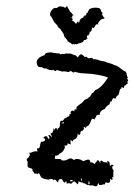

<svg xmlns="http://www.w3.org/2000/svg" viewBox="-20 -683 478 686"><path d="M76 -115 82 -121Q90 -130 84 -137Q89 -137 92 -138L99 -141Q108 -144 114 -141Q114 -143 112 -153Q121 -151 123 -161L124 -169Q126 -175 127 -177Q131 -176 134 -177Q139 -179 140 -181Q142 -183 141 -186Q140 -188 135 -190Q136 -194 141 -196Q144 -197 149 -195Q149 -190 155 -186Q157 -190 157 -191L155 -195Q152 -199 154 -201Q157 -201 160 -198L162 -196L165 -193V-197L163 -200Q160 -203 161 -206Q162 -208 163 -207H165Q168 -209 170 -215L171 -220L172 -226L174 -221L176 -217Q175 -224 179 -225Q181 -226 182.5 -224Q184 -222 185 -218Q187 -220 186 -221V-224Q194 -226 194 -236V-245Q196 -251 199 -252Q204 -249 208 -256L211 -260Q215 -262 217 -262Q218 -265 222 -266L225 -267L228 -270Q226 -276 234 -276Q230 -281 235 -286Q240 -290 245 -285L246 -289L247 -293Q248 -292 254 -292Q251 -298 256 -303L261 -307L266 -311Q274 -315 282 -326L286 -328L291 -330Q296 -332 297 -336Q299 -335 302 -338.5Q305 -342 308 -349Q312 -351 315 -354L318 -358L320 -361Q342 -368 366 -406Q347 -414 307 -419L277 -421Q260 -422 247 -427Q244 -422 240 -425L236 -428Q234 -429 231 -429Q226 -424 217 -427L210 -428Q207 -429 203 -427Q191 -431 183 -433Q177 -425 171 -434Q167 -431 158 -433Q149 -435 145 -439Q137 -436 130 -443Q124 -442 116 -445Q99 -473 139 -486Q141 -491 144 -493Q150 -495 153 -495Q161 -497 172 -494L181 -493Q186 -491 191 -493L193 -491L196 -489Q198 -488 201 -491Q204 -490 208 -490Q211 -490 215 -492Q229 -492 234 -491Q238 -489 241 -488L247 -486Q253 -485 258 -477Q264 -489 270 -489Q274 -489 283 -479Q290 -483 293 -476Q294 -475 299 -475L304 -476Q311 -477 313 -471Q321 -473 333 -468L343 -465Q346 -464 353 -464Q355 -462 362 -460L372 -457Q384 -454 387 -451Q398 -449 409 -440L418 -433Q424 -429 429 -427L432 -421L433 -416Q435 -407 437 -405Q432 -404 436 -400L437 -397Q439 -395 437 -393Q433 -392 437 -385Q430 -382 429 -378Q425 -379 424 -375L423 -372L422 -368Q420 -370 417 -371Q415 -372 415 -373Q414 -371 414 -367Q408 -366 407 -357L405 -349Q403 -343 402 -342Q399 -342 397 -340L396 -337L395 -335Q394 -328 385 -333L382 -329L380 -324Q378 -319 374 -320Q372 -314 371 -310Q358 -303 355 -294Q336 -288 336 -272Q328 -275 324 -269L321 -262L317 -256Q309 -264 305 -251L303 -246L300 -240Q295 -232 289 -231Q287 -226 286 -226L284 -227L282 -229Q279 -231 279 -228L280 -223Q278 -217 274 -216L270 -214L267 -212Q269 -206 265 -202Q261 -199 258 -206Q256 -204 257 -202V-197L255 -193L252 -189Q248 -184 244 -185L238 -177Q232 -187 232 -181V-174L233 -167Q231 -167 228.5 -168Q226 -169 224 -170Q222 -171 221 -171Q222 -166 219.5 -164Q217 -162 211 -163Q210 -162 211 -160L212 -158V-157Q208 -140 191 -133Q190 -129 186 -128L182 -127H177V-124L176 -121Q175 -117 178 -115Q180 -114 184 -115H191Q199 -115 201 -110Q212 -108 221 -113L227 -116Q229 -117 232 -117Q238 -117 244 -111Q248 -115 256 -115Q259 -115 267 -113L278 -107L287 -111Q293 -113 295 -113Q302 -113 303 -103Q310 -104 318 -97L329 -111Q333 -111 338 -100Q339 -101 339 -102L338 -105Q338 -108 341 -109Q344 -110 350 -104L356 -103L362 -102Q362 -99 366 -100Q364 -101 362 -103Q361 -104 363 -106Q364 -107 366 -107Q370 -105 371 -104L372 -97Q372 -91 373 -90Q374 -90 374 -91L376 -92L378 -94Q380 -96 386 -92Q386 -90 384 -90H383L382 -89Q379 -81 386 -74Q384 -67 385 -61V-48L383 -50L380 -51L381 -49L382 -46Q382 -42 381 -40Q377 -41 373 -44Q375 -32 369 -30H364L359 -31Q355 -31 355 -24Q352 -25 348 -24L341 -22Q333 -20 332 -29Q330 -27 329 -24L328 -22L327 -19Q323 -16 316 -19L311 -21Q307 -21 306 -20L300 -21L293 -22Q286 -24 284 -28Q280 -26 275 -31Q266 -31 261 -36L260 -30L258 -24Q247 -35 245 -35Q242 -35 234 -26Q230 -30 218 -27V-31L217 -35Q214 -36 214 -33L213 -31Q212 -30 211 -30L208 -33Q208 -34 207 -34Q206 -34 205 -35Q204 -45 195 -43Q188 -42 188 -32Q184 -32 183 -35L180 -39Q176 -44 171 -39Q168 -45 160 -43L155 -42Q152 -40 149 -42Q140 -42 129 -48Q126 -52 125 -53L122 -60Q118 -68 113 -60Q111 -65 104 -62L101 -66L99 -70Q94 -74 96 -79Q93 -81 87 -83L83 -84L81 -85Q77 -86 79 -105Q74 -110 76 -115ZM163 -644Q168 -653 177 -655Q182 -652 189 -659Q193 -661 198 -660L202 -659H206Q210 -655 214 -656Q217 -657 219 -663Q222 -655 224 -653L227 -648Q229 -646 229 -643L233 -639L237 -635Q241 -631 243 -625Q241 -627 238 -628V-621Q238 -615 239 -614Q240 -613 238 -608Q243 -608 243 -606Q247 -604 248 -602L249 -600L252 -598Q255 -604 260 -608Q258 -602 262 -602L264 -606L265 -611Q266 -616 271 -614Q272 -615 271.5 -616Q271 -617 269 -618Q270 -619 272 -619H275Q279 -619 277 -624Q281 -622 282 -628Q286 -626 288 -631Q291 -633 287 -637Q292 -635 294 -640L296 -644L298 -649Q312 -659 335 -654L339 -650L341 -645Q343 -638 347 -637Q343 -631 346 -628L348 -626Q348 -625 349 -624L350 -622Q352 -621 354 -619Q354 -618 351 -616Q340 -617 330 -600V-599L331 -598Q332 -597 330 -595Q324 -600 320 -590Q316 -584 316 -584Q313 -582 309 -585L308 -580L307 -574Q305 -569 299 -569Q302 -566 300 -563L298 -561Q297 -560 297 -557Q292 -558 291 -554Q289 -549 293 -546L290 -544L287 -541Q283 -539 280 -540Q279 -533 269 -530L261 -528Q260 -528 258.5 -527Q257 -526 256 -525Q255 -524 254 -524Q252 -528 245 -524Q243 -526 242 -526L240 -525L238 -524L236 -526L234 -528Q230 -532 229 -530Q226 -535 222 -534Q221 -535 221 -539L218 -542L216 -545Q215 -549 211 -548Q212 -552 208 -555Q210 -558 208 -560L205 -565L202 -570L199 -574Q196 -581 192 -582Q189 -584 187 -587Q184 -590 185 -594Q180 -595 178 -600Q173 -603 169 -613L165 -620Q164 -624 160 -626Q157 -635 163 -644ZM241 -36Q239 -41 232 -40Q228 -35 233 -35ZM296 -24Q304 -25 297 -37Q295 -25 296 -24ZM268 -47 269 -44 270 -41Q270 -38 273 -36Q275 -42 268 -47ZM209 -244 205 -248Q202 -242 203 -241Q204 -240 209 -244ZM235 -622V-623Q233 -620 235 -618Q236 -619 236 -621ZM166 -129Q167 -129 167 -132Q164 -131 166 -129ZM284 -231H288Q287 -232 284 -231ZM219 -258V-256Q220 -255 220 -256Q220 -257 219 -258ZM269 -301 270 -302Q270 -303 269 -303Q268 -302 269 -301ZM200 -245Q199 -244 198 -244Q198 -243 199 -243Q200 -243 200 -245ZM234 -265V-266L233 -267Q233 -266 234 -265ZM93 -134 92 -133Q93 -133 93 -134Z"/></svg>

Font: Kom-post
Style: Regular
Weight: 400
Designer: @guaschetti
Foundry: guaschetti
Version: Version 1.00 December 6, 2021, initial release